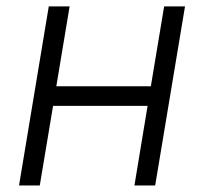

<svg xmlns="http://www.w3.org/2000/svg" viewBox="-20 -565 623 585"><path d="M192.1 -545.5 151.6 -302.2H439.6L480.1 -545.5H543.7L452.8 0H389.6L429.7 -242.5H141.7L101.2 0H38L128.6 -545.5Z"/></svg>

Font: Inter Light  BETA
Style: Italic
Weight: 300
Italic angle: 9.39999°
Designer: Rasmus Andersson
Foundry: rsms
Version: Version 3.011;git-f93a4a705